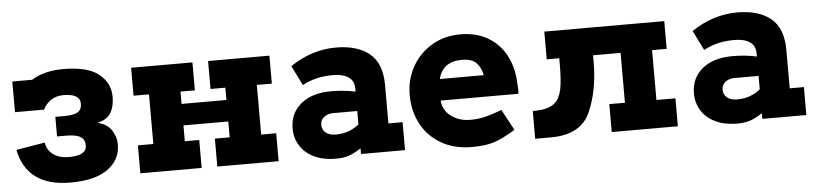

<svg xmlns="http://www.w3.org/2000/svg" viewBox="-38 -715 3894 917"><g transform="rotate(-5 1909.0 -256.5)"><path d="M510 -147Q510 -74 449 -29.5Q388 15 269 15Q61 15 25 -163L163 -186Q168 -150 197 -128.5Q226 -107 272 -107Q357 -107 357 -155Q357 -184 336 -197Q315 -210 267 -210H224V-304H267Q311 -304 331 -315.5Q351 -327 351 -356Q351 -404 271 -404Q234 -404 208.5 -385Q183 -366 173 -342L168 -343H34V-490H129Q190 -528 280 -528Q399 -528 452 -484.5Q505 -441 505 -376Q505 -331 487.5 -300Q470 -269 422 -258Q469 -247 489.5 -214.5Q510 -182 510 -147Z M1268 -372H1196V-134H1268V0H974V-134H1045V-210H830V-134H899V0H605V-134H679V-372H605V-506H899V-372H830V-313H1045V-372H974V-506H1268Z M1874 -134V0H1663V-27Q1629 -5 1603 3.5Q1577 12 1541 12Q1482 12 1438 -9Q1394 -30 1371 -67Q1348 -104 1348 -150Q1348 -222 1401 -266.5Q1454 -311 1547 -311Q1608 -311 1663 -299V-314Q1663 -351 1636 -369Q1609 -387 1563 -387Q1519 -387 1483.5 -378.5Q1448 -370 1415 -352L1368 -447Q1471 -517 1588 -517Q1690 -517 1748 -469.5Q1806 -422 1806 -318V-134ZM1552 -103Q1585 -103 1613.5 -113.5Q1642 -124 1663 -142V-206H1546Q1522 -206 1504 -192.5Q1486 -179 1486 -156Q1486 -132 1503 -117.5Q1520 -103 1552 -103Z M2438 -242 2437 -221H2064L2066 -206Q2076 -164 2113 -140.5Q2150 -117 2197 -117Q2237 -117 2270.5 -125.5Q2304 -134 2349 -151L2403 -51Q2342 -14 2301 -0.5Q2260 13 2194 13Q2109 13 2046.5 -23.5Q1984 -60 1951.5 -122Q1919 -184 1919 -260Q1919 -334 1953 -395Q1987 -456 2047.5 -492Q2108 -528 2185 -528Q2262 -528 2318 -494.5Q2374 -461 2404 -402.5Q2434 -344 2436 -270Q2438 -252 2438 -242ZM2280 -324Q2272 -362 2250.5 -384Q2229 -406 2181 -406Q2090 -406 2069 -324Z M3182 -134V0H2865V-134H2940V-373H2808V-339Q2808 -206 2763 -103Q2718 0 2573 0H2498V-133Q2515 -133 2539 -135Q2582 -140 2605 -160.5Q2628 -181 2637 -222.5Q2646 -264 2646 -340V-373H2586V-506H3161V-373H3091V-134Z M3798 -134V0H3587V-27Q3553 -5 3527 3.5Q3501 12 3465 12Q3406 12 3362 -9Q3318 -30 3295 -67Q3272 -104 3272 -150Q3272 -222 3325 -266.5Q3378 -311 3471 -311Q3532 -311 3587 -299V-314Q3587 -351 3560 -369Q3533 -387 3487 -387Q3443 -387 3407.5 -378.5Q3372 -370 3339 -352L3292 -447Q3395 -517 3512 -517Q3614 -517 3672 -469.5Q3730 -422 3730 -318V-134ZM3476 -103Q3509 -103 3537.5 -113.5Q3566 -124 3587 -142V-206H3470Q3446 -206 3428 -192.5Q3410 -179 3410 -156Q3410 -132 3427 -117.5Q3444 -103 3476 -103Z"/></g></svg>

Font: Arvo
Style: Bold
Weight: 700
Designer: Anton Koovit (Cyrillic Expansion: Cyreal)
Foundry: Anton Koovit, Yassin Baggar
Version: Version 3.000